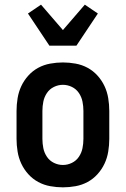

<svg xmlns="http://www.w3.org/2000/svg" viewBox="-20 -796 540 824"><path d="M250 8Q223 8 195.5 3Q168 -2 144 -15Q120 -28 101.5 -48.5Q83 -69 71.5 -93.5Q60 -118 55.5 -145.5Q51 -173 51 -200V-320Q51 -347 55.5 -374.5Q60 -402 71.5 -426.5Q83 -451 101.5 -471.5Q120 -492 144 -505Q168 -518 195.5 -523Q223 -528 250 -528Q277 -528 304.5 -523Q332 -518 356 -505Q380 -492 398.5 -471.5Q417 -451 428.5 -426.5Q440 -402 444.5 -374.5Q449 -347 449 -320V-200Q449 -173 444.5 -145.5Q440 -118 428.5 -93.5Q417 -69 398.5 -48.5Q380 -28 356 -15Q332 -2 304.5 3Q277 8 250 8ZM250 -88Q270 -88 288.5 -97Q307 -106 318.5 -123Q330 -140 334 -160Q338 -180 338 -200V-320Q338 -340 334 -360Q330 -380 318.5 -397Q307 -414 288.5 -423Q270 -432 250 -432Q230 -432 211.5 -423Q193 -414 181.5 -397Q170 -380 166 -360Q162 -340 162 -320V-200Q162 -180 166 -160Q170 -140 181.5 -123Q193 -106 211.5 -97Q230 -88 250 -88ZM192 -600 100 -738 156 -776 250 -667 344 -776 400 -738 308 -600Z"/></svg>

Font: Iosevka Fixed
Style: Bold
Weight: 700
Monospace: yes
Designer: Belleve Invis
Foundry: Belleve Invis
Version: Version 32.3.0